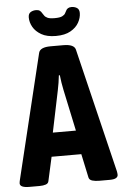

<svg xmlns="http://www.w3.org/2000/svg" viewBox="-60 -934 624 978"><g transform="rotate(-5 252.5 -445.0)"><path d="M50 2Q2 2 2 -20Q2 -24 3 -28.5Q4 -33 5 -38L159 -674Q166 -702 220 -702H285Q340 -702 347 -674L501 -38Q502 -33 502.5 -28.5Q503 -24 503 -20Q503 -10 493 -4Q483 2 460 2H407Q386 2 371.5 -2.5Q357 -7 354 -19L328 -141H176L149 -19Q147 -7 134 -2.5Q121 2 102 2ZM193 -263H311L266 -475Q262 -494 259 -513Q256 -532 254 -551H249Q247 -532 244 -513Q241 -494 237 -475ZM252 -752Q206 -752 177.5 -768.5Q149 -785 135.5 -809Q122 -833 122 -858Q122 -877 134 -884.5Q146 -892 162 -892Q174 -892 181 -887Q188 -882 192 -874Q196 -869 200.5 -861.5Q205 -854 216.5 -848.5Q228 -843 253 -843Q280 -843 292 -849Q304 -855 308 -863Q312 -871 315 -876Q318 -883 325 -887.5Q332 -892 343 -892Q359 -892 371 -884.5Q383 -877 383 -858Q383 -834 369.5 -809.5Q356 -785 327 -768.5Q298 -752 252 -752Z"/></g></svg>

Font: Asap Condensed VF Beta
Style: Regular
Weight: 400
Designer: Pablo Cosgaya
Foundry: Omnibus-Type
Version: Version 1.008